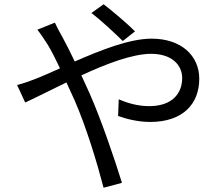

<svg xmlns="http://www.w3.org/2000/svg" viewBox="-20 -827 1040 899"><path d="M555 -635 612 -680C574 -719 498 -782 465 -807L408 -766C451 -734 516 -673 555 -635ZM60 -429 98 -347C144 -368 214 -404 291 -441L329 -358C386 -227 434 -66 465 52L551 29C517 -81 454 -267 399 -391L361 -474C477 -528 600 -575 688 -575C786 -575 833 -521 833 -462C833 -390 787 -330 678 -330C625 -330 575 -345 536 -362L533 -284C571 -270 627 -256 683 -256C839 -256 913 -343 913 -458C913 -567 828 -646 690 -646C586 -646 451 -592 330 -539C310 -581 290 -621 272 -654C261 -672 244 -705 237 -721L155 -688C171 -668 191 -637 204 -617C221 -589 240 -551 261 -507C216 -487 176 -469 142 -456C124 -449 89 -436 60 -429Z"/></svg>

Font: Noto Sans CJK JP
Style: Regular
Weight: 400
Designer: Ryoko NISHIZUKA 西塚涼子 (kana, bopomofo & ideographs); Paul D. Hunt (Latin, Greek & Cyrillic); Sandoll Communications 산돌커뮤니
Foundry: Adobe
Version: Version 2.004;hotconv 1.0.118;makeotfexe 2.5.65603